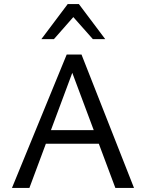

<svg xmlns="http://www.w3.org/2000/svg" viewBox="-20 -927 720 947"><path d="M549 0 320 -612H353L125 0H39L309 -658H382L641 0ZM158 -218 182 -285H476L512 -218ZM438 -734 329 -857 314 -907H369L499 -734ZM184 -734 314 -907H369L355 -858L246 -734Z"/></svg>

Font: Ysabeau Office Medium
Style: Regular
Weight: 500
Designer: Christian Thalmann (Catharsis Fonts)
Version: Version 2.001;gftools[0.9.30]; featfreeze: tnum,lnum,ss02